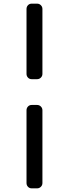

<svg xmlns="http://www.w3.org/2000/svg" viewBox="-20 -780 376 1050"><path d="M183 -760Q195 -760 203.5 -751.5Q212 -743 212 -731V-376Q212 -364 203.5 -355.5Q195 -347 183 -347H153Q141 -347 133 -355.5Q125 -364 125 -376V-731Q125 -743 133 -751.5Q141 -760 153 -760ZM183 -206Q195 -206 203.5 -197.5Q212 -189 212 -177V221Q212 233 203.5 241.5Q195 250 183 250H153Q141 250 133 241.5Q125 233 125 221V-177Q125 -189 133 -197.5Q141 -206 153 -206Z"/></svg>

Font: Solway
Style: Regular
Weight: 400
Designer: Mariya V. Pigoulevskaya
Foundry: The Northern Block Ltd.
Version: Version 1.000;hotconv 1.0.109;makeotfexe 2.5.65596